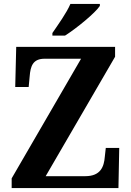

<svg xmlns="http://www.w3.org/2000/svg" viewBox="-20 -951 665 971"><path d="M245 -784V-771H309C369 -809 462 -886 485 -921V-931H336C317 -886 273 -825 245 -784ZM39 0H579L583 -203H515L510 -158C506 -108 489 -60 411 -60H211L562 -664V-714H62L57 -511H125L130 -564C134 -618 147 -654 206 -654H390L39 -49Z"/></svg>

Font: Noto Serif Georgian SemiCondensed Bold
Style: Regular
Weight: 700
Width: 4
Designer: Monotype Design Team, Akaki Razmadze
Foundry: Google LLC
Version: Version 2.003